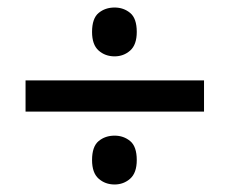

<svg xmlns="http://www.w3.org/2000/svg" viewBox="-20 -608 612 511"><path d="M48 -311V-394H523V-311ZM285 -117Q260 -117 242.5 -132.5Q225 -148 225 -182Q225 -218 242.5 -232.5Q260 -247 285 -247Q309 -247 326.5 -232.5Q344 -218 344 -182Q344 -148 326.5 -132.5Q309 -117 285 -117ZM285 -458Q260 -458 242.5 -473.5Q225 -489 225 -523Q225 -559 242.5 -573.5Q260 -588 285 -588Q309 -588 326.5 -573.5Q344 -559 344 -523Q344 -489 326.5 -473.5Q309 -458 285 -458Z"/></svg>

Font: Noto Sans Nag Mundari Medium
Style: Regular
Weight: 500
Version: Version 1.000